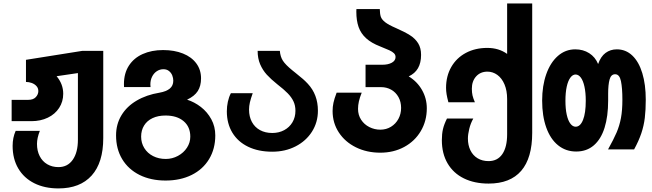

<svg xmlns="http://www.w3.org/2000/svg" viewBox="-20 -834 3640 1072"><path d="M50.5 -19.5Q50.5 -65.5 67.5 -103.5H202.5Q186.5 -63 186.5 -30.5Q186.5 8 201.5 37.5Q216.5 67 243.8 83Q271 99 306.5 99Q357.5 99 386.2 58Q415 17 415 -54.5V-426L296 -408.5Q333 -364.5 333 -310.5Q333 -266.5 310.2 -231.5Q287.5 -196.5 247 -177Q206.5 -157.5 155.5 -157.5H45V-276.5H137.5Q166 -276.5 180 -291.8Q194 -307 194 -325.5Q194 -342 183.5 -353.5Q173 -365 157 -370.8Q141 -376.5 125 -376.5V-500L439.5 -550H556.5V-63Q556.5 74 491.8 146Q427 218 306.5 218Q229 218 171.2 189Q113.5 160 82 106.5Q50.5 53 50.5 -19.5Z M628 -78Q628 -140.5 658 -190.2Q688 -240 742.8 -272.2Q797.5 -304.5 870.5 -316.5Q908 -323 927.8 -339.2Q947.5 -355.5 947.5 -383.5Q947.5 -398 941.8 -412.8Q936 -427.5 923.5 -437.5Q911 -447.5 892.5 -447.5Q872 -447.5 855.2 -436.2Q838.5 -425 829 -405.5Q819.5 -386 819.5 -362.5Q819.5 -358 820.5 -348H672.5Q672 -353.5 672 -364.5Q672 -424.5 699.5 -467.2Q727 -510 776.5 -532.2Q826 -554.5 890.5 -554.5Q953.5 -554.5 1001.5 -535.2Q1049.5 -516 1076 -480.2Q1102.5 -444.5 1102.5 -396.5Q1102.5 -354 1084.2 -325.5Q1066 -297 1024.5 -277.5Q1065.5 -264.5 1101.5 -236.8Q1137.5 -209 1159.8 -168.2Q1182 -127.5 1182 -78Q1182 -3 1147.5 54.2Q1113 111.5 1050 142.8Q987 174 904.5 174Q822 174 759.2 142.8Q696.5 111.5 662.2 54.5Q628 -2.5 628 -78ZM1042.5 -71Q1042.5 -126 1005.2 -157.5Q968 -189 904.5 -189Q862.5 -189 831.8 -174.5Q801 -160 784.5 -133.2Q768 -106.5 768 -71Q768 -35.5 785.8 -7Q803.5 21.5 834.8 37.5Q866 53.5 905.5 53.5Q942 53.5 973.8 36.2Q1005.5 19 1024 -9.5Q1042.5 -38 1042.5 -71Z M1246.5 -212.5Q1246.5 -239.5 1252.2 -266Q1258 -292.5 1269 -313.5H1391Q1380 -283 1375.2 -262.2Q1370.5 -241.5 1370.5 -222.5Q1370.5 -182.5 1386.5 -153Q1402.5 -123.5 1431.8 -107.5Q1461 -91.5 1500 -91.5Q1537 -91.5 1566.5 -107.2Q1596 -123 1612.8 -151.2Q1629.5 -179.5 1629.5 -215.5Q1629.5 -245 1618.5 -268.2Q1607.5 -291.5 1586.2 -313.2Q1565 -335 1527.5 -364Q1492.5 -392 1469.5 -417.2Q1446.5 -442.5 1432.5 -475.2Q1418.5 -508 1418.5 -550H1542.5Q1545 -517.5 1559.5 -495Q1574 -472.5 1612 -441.5L1630 -427Q1659 -403.5 1671.5 -392.8Q1684 -382 1698.5 -366.5Q1755 -306 1755 -216Q1755 -151 1721.8 -98.8Q1688.5 -46.5 1630.5 -16.8Q1572.5 13 1500 13Q1423 13 1365.8 -14.5Q1308.5 -42 1277.5 -93Q1246.5 -144 1246.5 -212.5Z M1837 -214Q1837 -238 1841.8 -260.2Q1846.5 -282.5 1859.5 -316.5H1999.5Q1988.5 -289 1983.8 -267.8Q1979 -246.5 1979 -226Q1979 -192 1996.2 -165.5Q2013.5 -139 2042.2 -124.5Q2071 -110 2103.5 -110Q2136.5 -110 2163 -126.2Q2189.5 -142.5 2204.5 -170.2Q2219.5 -198 2219.5 -231.5Q2219.5 -265.5 2204.8 -292Q2190 -318.5 2164.5 -333Q2139 -347.5 2107.5 -347.5H2021V-472.5H2114.5Q2147 -472.5 2167.8 -484Q2188.5 -495.5 2188.5 -515.5Q2188.5 -528 2179.5 -536.8Q2170.5 -545.5 2154 -553.2Q2137.5 -561 2102 -575Q2053 -594 2024 -620.5Q1995 -647 1982.2 -683Q1969.5 -719 1969.5 -768.5L1970 -783.5H2100.5Q2101 -756.5 2106 -741Q2111 -725.5 2130.2 -710.2Q2149.5 -695 2191.5 -677Q2240.5 -655.5 2269.5 -637Q2298.5 -618.5 2314.8 -592.2Q2331 -566 2331 -527.5Q2331 -483 2313.8 -453.2Q2296.5 -423.5 2262 -407.5Q2309.5 -378.5 2336.2 -331.5Q2363 -284.5 2363 -229.5Q2363 -159 2329.5 -102.2Q2296 -45.5 2236.8 -13.5Q2177.5 18.5 2103.5 18.5Q2028 18.5 1967.2 -11.5Q1906.5 -41.5 1871.8 -94.5Q1837 -147.5 1837 -214Z M2447 -51.5Q2447 -86 2453.2 -113Q2459.5 -140 2475.5 -172H2622.5Q2607.5 -145.5 2600 -114.5Q2592.5 -83.5 2592.5 -60.5Q2592.5 -23.5 2606.5 5.2Q2620.5 34 2646.8 49.8Q2673 65.5 2708 65.5Q2758 65.5 2784.8 26.2Q2811.5 -13 2811.5 -84.5V-281Q2811.5 -328 2796.8 -362.8Q2782 -397.5 2756.8 -415.8Q2731.5 -434 2701.5 -434Q2662.5 -434 2638.5 -407.5Q2614.5 -381 2614.5 -338.5Q2614.5 -317.5 2618.2 -301.2Q2622 -285 2631.5 -263H2483.5Q2476.5 -289.5 2473.5 -307.5Q2470.5 -325.5 2470.5 -343.5Q2470.5 -409 2499.5 -459.8Q2528.5 -510.5 2580.8 -538.5Q2633 -566.5 2701 -566.5Q2765 -566.5 2811.5 -533V-814.5H2951.5V-92.5Q2951.5 48.5 2890 119.8Q2828.5 191 2708 191Q2629 191 2570 162Q2511 133 2479 78.2Q2447 23.5 2447 -51.5Z M3007 -272.5Q3007 -355 3030 -420Q3053 -485 3095 -521.8Q3137 -558.5 3192 -558.5Q3236 -558.5 3269.8 -537Q3303.5 -515.5 3319.5 -476.5Q3334 -518.5 3361 -538.5Q3388 -558.5 3424 -558.5Q3474 -558.5 3510.5 -523.8Q3547 -489 3566.2 -425.5Q3585.5 -362 3585.5 -277.5Q3585.5 -220 3580.2 -176.2Q3575 -132.5 3560.8 -90Q3546.5 -47.5 3520.5 0H3375Q3406.5 -56.5 3422.8 -94.5Q3439 -132.5 3447 -175.2Q3455 -218 3455 -277.5Q3455 -342.5 3447 -381Q3439 -419.5 3414.5 -419.5Q3391.5 -419.5 3383.5 -390.2Q3375.5 -361 3375.5 -311V-272.5Q3375.5 -184.5 3355.5 -120.8Q3335.5 -57 3295.5 -22.5Q3255.5 12 3197 12Q3139 12 3096 -22.8Q3053 -57.5 3030 -121.8Q3007 -186 3007 -272.5ZM3250.5 -271.5Q3250.5 -317 3243.2 -350.2Q3236 -383.5 3223 -400.8Q3210 -418 3193.5 -418Q3177.5 -418 3164.5 -400.5Q3151.5 -383 3144.2 -350Q3137 -317 3137 -271.5Q3137 -226.5 3144.2 -193.8Q3151.5 -161 3164.5 -143.8Q3177.5 -126.5 3194 -126.5Q3220 -126.5 3235.2 -164.5Q3250.5 -202.5 3250.5 -271.5Z"/></svg>

Font: JuliaMono ExtraBold
Style: Regular
Weight: 800
Monospace: yes
Designer: cormullion
Foundry: corm
Version: Version 0.055; ttfautohint (v1.8.4)